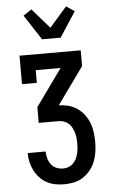

<svg xmlns="http://www.w3.org/2000/svg" viewBox="-64 -1028 627 1069"><g transform="rotate(-5 250.0 -493.0)"><path d="M252 0Q227 0 202 -4.5Q177 -9 154.5 -21Q132 -33 114.5 -52Q97 -71 85.5 -93.5Q74 -116 68.5 -140.5Q63 -165 63 -191H163Q164 -171 169 -152.5Q174 -134 185.5 -118.5Q197 -103 215 -95.5Q233 -88 252 -88Q267 -88 281.5 -93Q296 -98 307 -108.5Q318 -119 325 -132.5Q332 -146 336 -160.5Q340 -175 341.5 -190Q343 -205 343 -220Q343 -236 341.5 -251Q340 -266 335.5 -280.5Q331 -295 324 -309Q317 -323 305.5 -333Q294 -343 279.5 -348Q265 -353 250 -353H139V-441L287 -647H148V-576H65V-735H407V-647L259 -441Q287 -440 313 -433Q339 -426 361.5 -410.5Q384 -395 400.5 -373Q417 -351 426.5 -326Q436 -301 439.5 -274Q443 -247 443 -220Q443 -192 439 -164.5Q435 -137 425 -111.5Q415 -86 397.5 -64Q380 -42 357 -27Q334 -12 307 -6Q280 0 252 0ZM198 -815 107 -955 153 -986 250 -875 347 -986 393 -955 302 -815Z"/></g></svg>

Font: Iosevka Curly Slab Semibold
Style: Regular
Weight: 600
Monospace: yes
Designer: Belleve Invis
Foundry: Belleve Invis
Version: Version 22.1.2; ttfautohint (v1.8.4)